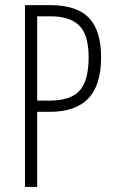

<svg xmlns="http://www.w3.org/2000/svg" viewBox="-20 -734 450 754"><path d="M126 -338.9H173.8Q257.8 -338.9 293 -378.4Q328.1 -418 328.1 -508.8Q328.1 -596.2 292 -632.8Q255.4 -669.9 179.2 -669.9H126ZM377 -508.8Q377 -398.9 326.2 -346.7Q275.9 -294.9 176.8 -294.9H126V0H78.1V-713.9H175.8Q280.3 -713.9 328.6 -664.6Q377 -615.2 377 -508.8Z"/></svg>

Font: Germano
Style: Regular
Weight: 300
Width: 3
Foundry: Ascender Corporation
Version: Version 1.10; ttfautohint (v1.5)